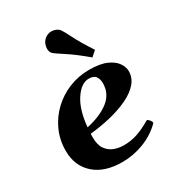

<svg xmlns="http://www.w3.org/2000/svg" viewBox="-186 -884 929 1012"><g transform="rotate(-30 278.5 -378.0)"><path d="M529.8 -385.3Q529.8 -344.2 502.4 -312.7Q475.1 -281.2 427.5 -258.3Q379.9 -235.4 319.1 -220.5Q258.3 -205.6 190.9 -198.7Q190.4 -193.4 190.4 -187.5Q190.4 -181.6 190.4 -175.8Q190.4 -130.4 208.7 -104.7Q227.1 -79.1 255.1 -68.8Q283.2 -58.6 312 -58.6Q357.9 -58.6 396.5 -72Q435.1 -85.4 476.6 -109.9Q478.5 -110.8 480.2 -111.8Q481.9 -112.8 483.9 -112.8Q487.8 -112.8 496.3 -103Q504.9 -93.3 504.9 -87.4Q504.9 -86.9 505.1 -86.4Q505.4 -85.9 505.4 -85.4Q505.4 -83.5 504.4 -82.3Q503.4 -81.1 502.4 -80.1Q455.6 -34.2 392.3 -10Q329.1 14.2 262.2 14.2Q153.3 14.2 92.5 -40.5Q31.7 -95.2 31.7 -186Q31.7 -252 57.1 -308.1Q82.5 -364.3 126.7 -406.2Q170.9 -448.2 228.5 -471.7Q286.1 -495.1 350.6 -495.1Q418 -495.1 457.3 -477.3Q496.6 -459.5 513.2 -433.8Q529.8 -408.2 529.8 -385.3ZM326.2 -455.6Q281.2 -455.6 242.2 -397.9Q203.1 -340.3 193.4 -236.3Q278.8 -254.9 329.3 -294.2Q379.9 -333.5 379.9 -398.4Q379.9 -421.4 368.7 -438.5Q357.4 -455.6 326.2 -455.6ZM399.9 -542.5Q333.5 -598.6 285.2 -629.6Q236.8 -660.6 226.6 -670.4Q215.3 -680.7 215.3 -702.1Q215.3 -714.8 220.7 -728.8Q226.1 -742.7 238.3 -753.9Q255.9 -770 280.3 -770Q293.9 -770 306.4 -764.9Q318.8 -759.8 325.2 -752.4Q335 -741.7 360.4 -690.9Q385.7 -640.1 431.6 -570.8Z"/></g></svg>

Font: Gelasio
Style: Bold Italic
Weight: 700
Italic angle: -8.5°
Designer: Eben Sorkin
Foundry: Eben Sorkin
Version: Version 1.008